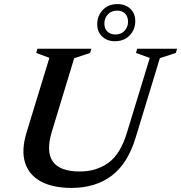

<svg xmlns="http://www.w3.org/2000/svg" viewBox="-20 -909 888 941"><path d="M234.5 -265Q174.5 -68.5 371.5 -68.5Q451.5 -68.5 510.8 -110.8Q570 -153 602 -258.5L714 -625L646.5 -649.5L652.5 -670H848L841.5 -649.5L763.5 -624L645 -235Q606 -106.5 526.5 -47.2Q447 12 330.5 12Q240 12 181.2 -19.2Q122.5 -50.5 103 -111Q83.5 -171.5 110 -259L222 -625.5L157.5 -649.5L163.5 -670H428L421.5 -649.5L343.5 -623.5ZM556 -889Q594.5 -889 618.8 -866Q643 -843 643 -805.5Q643 -764.5 615.8 -735.8Q588.5 -707 543 -707Q505 -707 480.8 -730Q456.5 -753 456.5 -790.5Q456.5 -831.5 483.8 -860.2Q511 -889 556 -889ZM545.5 -740Q573.5 -740 590.5 -758.2Q607.5 -776.5 607.5 -802.5Q607.5 -828 593 -842.5Q578.5 -857 554 -857Q526 -857 508.8 -838.5Q491.5 -820 491.5 -793.5Q491.5 -769 506.2 -754.5Q521 -740 545.5 -740Z"/></svg>

Font: Newsreader Text SemiBold
Style: Italic
Weight: 600
Italic angle: -17°
Designer: Hugues Gentile
Foundry: Production Type
Version: Version 1.001